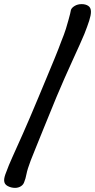

<svg xmlns="http://www.w3.org/2000/svg" viewBox="-68 -709 462 931"><path d="M5 202Q-14 202 -31 193Q-48 184 -48 165Q-48 150 -38 126Q-27 95 -7.5 52Q12 9 42.5 -59.5Q73 -128 118 -236Q137 -282 158 -332Q179 -382 198 -428.5Q217 -475 229 -508Q243 -542 251.5 -569Q260 -596 264 -612Q269 -629 272 -642Q275 -655 276 -661Q280 -672 294.5 -680.5Q309 -689 328 -689Q347 -689 360 -680.5Q373 -672 373 -652Q373 -635 364.5 -608.5Q356 -582 341 -544Q334 -527 319 -493.5Q304 -460 284.5 -417.5Q265 -375 244.5 -328.5Q224 -282 206 -239Q169 -149 144.5 -88.5Q120 -28 105 9Q90 46 81 69Q65 111 60.5 134.5Q56 158 50 172Q46 186 33.5 194Q21 202 5 202Z"/></svg>

Font: Akaya Telivigala
Style: Regular
Weight: 400
Designer: Vaishnavi Murthy Yerkadithaya, Juan Luis Blanco Aristondo
Version: Version 1.002; ttfautohint (v1.8.3)